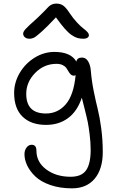

<svg xmlns="http://www.w3.org/2000/svg" viewBox="-20 -781 643 1061"><path d="M143.1 -566.9Q127 -566.9 117.4 -575.2Q107.9 -583.5 107.9 -595.2Q107.9 -605.5 121.3 -620.6Q134.8 -635.7 187 -682.1Q205.1 -698.7 223.1 -717.5Q241.2 -736.3 248.3 -743.7Q255.4 -751 266.1 -756.1Q276.9 -761.2 291 -761.2Q313 -761.2 328.6 -750.7Q344.2 -740.2 363.8 -710Q384.3 -679.2 406.2 -656Q428.2 -632.8 441.2 -623.3Q454.1 -613.8 462.6 -604.5Q471.2 -595.2 471.2 -585.9Q471.2 -577.6 462.9 -572.3Q454.6 -566.9 441.9 -566.9Q422.9 -566.9 408.2 -571Q393.6 -575.2 375.5 -587.6Q357.4 -600.1 336.9 -623.5Q316.4 -647 289.1 -685.1Q239.3 -631.8 209 -605Q178.7 -578.1 167.2 -572.5Q155.8 -566.9 143.1 -566.9ZM377.9 259.8Q311 259.8 258.3 241.5Q205.6 223.1 175.5 194.3Q145.5 165.5 130.4 133.8Q115.2 102.1 115.2 70.8Q115.2 49.8 126.7 34.4Q138.2 19 154.8 19Q181.2 19 181.2 50.8Q181.2 114.7 235.6 155.3Q290 195.8 370.1 195.8Q431.2 195.8 456.1 159.4Q481 123 481 47.9Q481 5.9 475.3 -38.8Q469.7 -83.5 464.8 -107.2Q460 -130.9 447.5 -179.9Q435.1 -229 432.1 -241.2Q407.2 -166 356.2 -128.4Q305.2 -90.8 234.9 -90.8Q151.9 -90.8 105 -136Q58.1 -181.2 58.1 -267.1Q58.1 -325.7 89.1 -378.2Q120.1 -430.7 171.6 -462.4Q223.1 -494.1 280.8 -494.1Q371.1 -494.1 401.9 -440.9Q406.2 -462.9 433.1 -462.9Q454.6 -462.9 467 -442.1Q479.5 -421.4 481.9 -390.1Q486.3 -335.4 498 -277.1Q509.8 -218.8 520.3 -177.2Q530.8 -135.7 539.3 -72.5Q547.9 -9.3 547.9 59.1Q547.9 153.3 503.2 206.5Q458.5 259.8 377.9 259.8ZM125 -262.2Q125 -153.8 233.9 -153.8Q299.8 -153.8 343.8 -205.1Q387.7 -256.3 397.9 -366.2Q392.6 -362.8 389.2 -362.8Q378.4 -362.8 371.1 -369.6Q363.8 -376.5 358.6 -386Q353.5 -395.5 346.7 -405Q339.8 -414.6 326.2 -421.4Q312.5 -428.2 292 -428.2Q223.6 -428.2 174.3 -377.9Q125 -327.6 125 -262.2Z"/></svg>

Font: Shantell Sans Normal
Style: Regular
Weight: 300
Designer: Stephen Nixon, Anya Danilova, Shantell Martin
Foundry: Arrow Type
Version: Version 1.006;[559af2be0]